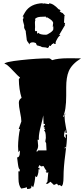

<svg xmlns="http://www.w3.org/2000/svg" viewBox="-20 -1119 539 1229"><path d="M132.3 -958 126 -993.7Q130.4 -998 130.4 -1009.8V-1012.7H124.5Q127.4 -1016.1 132.6 -1026.9Q137.7 -1037.6 140.6 -1041Q174.3 -1096.2 254.9 -1098.6L252.4 -1091.8L260.3 -1097.7L291 -1092.8H295.4L293.5 -1097.7Q320.3 -1097.7 356.4 -1058.6L357.4 -1059.6L367.2 -1053.7Q367.2 -1048.3 361.8 -1048.3Q363.3 -1044.9 370.1 -1040.5Q377 -1036.1 380.4 -1036.1L396 -1018.6H392.6Q392.6 -1016.6 389.6 -975.1L397 -969.2L393.6 -960H397Q359.9 -896.5 358.9 -895.5H361.8Q362.8 -895.5 366.7 -891.6Q358.9 -891.6 347.4 -872.1Q335.9 -852.5 335.9 -847.4Q335.9 -842.3 336.4 -837.9H330.6Q324.2 -837.9 323.2 -844.2Q319.8 -836.9 311.5 -836.9V-831.5H308.1Q306.6 -824.7 302.2 -824.7Q297.9 -824.7 293.5 -828.1V-818.4L285.2 -811.5Q272.9 -816.4 260.7 -816.4Q248.5 -816.4 242.7 -820.6Q236.8 -824.7 235.4 -824.7L234.4 -823.2Q228.5 -826.2 222.9 -826.9Q217.3 -827.6 215.3 -830.3Q213.4 -833 209.5 -843.3Q206.5 -843.8 203.6 -845.2Q197.8 -848.1 190.9 -848.1Q169.9 -848.1 167.5 -834Q166 -841.3 158.2 -850.3Q150.4 -859.4 150.4 -872.1L145 -914.1V-919.9Q134.3 -937 134.3 -945.6Q134.3 -954.1 134.8 -955.1L131.3 -978.5ZM203.6 -973.6 204.6 -945.3Q204.6 -936.5 203.6 -932.6L204.6 -919.9H217.3V-902.8L226.1 -909.2Q233.9 -896.5 273.9 -896.5Q282.7 -896.5 302 -909.9Q321.3 -923.3 321.3 -932.6V-950.2H314.5Q315.4 -950.2 317.4 -951.7Q319.3 -953.1 319.3 -954.1L317.9 -956.1Q320.3 -968.3 320.3 -971.7Q320.3 -975.1 318.1 -979Q315.9 -982.9 313.2 -986.1Q310.5 -989.3 305.4 -992.9Q300.3 -996.6 297.4 -998.5Q285.6 -1006.3 282.7 -1007.8L273.9 -1006.8V-1012.7Q230 -1012.7 217.3 -1006.8Q204.6 -1001 204.6 -996.6Q204.6 -992.2 207 -991.2Q203.6 -986.8 203.6 -973.6ZM403.8 -559.1V-506.8Q403.8 -412.6 383.3 -371.1Q392.6 -371.1 392.6 -382.3V-386.2L401.4 -393.6Q393.6 -385.7 393.6 -366.9Q393.6 -348.1 400.6 -312Q407.7 -275.9 408.2 -269H398.9V-288.1Q390.1 -270.5 390.1 -251.5V-246.6L401.4 -232.9L399.4 -258.3H409.2V-254.4Q409.2 -212.9 397.9 -130.1Q386.7 -47.4 386.7 12Q386.7 71.3 371.6 73.2L364.3 65.4L352.5 67.4L344.7 56.6L323.2 65.9L324.7 64.5L303.2 44.4L285.2 57.6L273.4 56.6L283.7 44.4Q283.7 34.2 286.4 13.7Q289.1 -6.8 289.1 -17.6L280.3 -11.7L271.5 -22.5H279.3Q267.1 -38.6 258.3 -56.6L243.7 -53.7L232.4 -62.5L223.6 -44.4H232.4L233.4 -33.7L226.1 -35.2L226.6 -26.9Q226.6 -16.6 222.4 -1.5Q218.3 13.7 213.1 13.7Q208 13.7 206.1 5.9Q203.1 49.8 192.4 79.6L181.2 68.4V75.2Q181.2 83 175.8 86.9Q168.9 90.8 153.3 90.8L152.3 79.6Q138.2 84.5 115.7 87.9Q98.6 67.9 98.4 25.9Q98.1 -16.1 97.7 -22.5L105.5 -21.5L107.4 -33.7Q98.6 -36.1 94.5 -72Q90.3 -107.9 89.4 -111.3Q107.4 -111.3 107.4 -147.5V-156.2L97.7 -145.5L95.7 -183.1Q95.7 -206.1 99.4 -241.7Q103 -277.3 108.4 -293H99.6L116.7 -341.8Q116.7 -361.3 108.6 -400.4Q100.6 -439.5 100.6 -460.9Q100.6 -482.4 118.2 -492.2Q101.1 -547.4 100.6 -611.8L108.4 -623.5Q99.6 -627.4 61.3 -668.7Q22.9 -710 11.2 -710H8.3Q8.3 -722.7 113.3 -734.1Q218.3 -745.6 293.5 -745.6Q300.8 -745.6 314 -733.9Q350.6 -746.1 416 -746.1L498.5 -745.6Q438.5 -708 419.9 -662.6Q403.8 -624 403.8 -559.1ZM228.5 -235.8 229.5 -224.6H220.7L224.1 -187Q224.1 -168.9 214.8 -156.2L215.3 -145.5L224.1 -156.2H277.8L275.4 -202.1L270 -213.4L273.4 -235.8Q273.4 -281.2 261.7 -281.2L270 -293H261.7L269 -302.7H260.7L259.8 -314.9Q268.1 -314.9 268.1 -325.7H259.3L256.8 -380.4Q254.4 -362.3 241.5 -313.2Q228.5 -264.2 228.5 -235.8ZM400.4 -177.2 396 -179.2Q395 -179.2 395 -173.3V-165.5Q395 -166.5 402.3 -178.2Q401.4 -177.2 400.4 -177.2ZM374.5 75.7 369.6 73.2ZM322.3 67.4Q322.3 65.9 323.2 65.9Z"/></svg>

Font: Butcherman
Style: Regular
Weight: 400
Version: Version 001.003